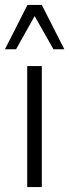

<svg xmlns="http://www.w3.org/2000/svg" viewBox="-34 -756 280 776"><path d="M76 0V-489H135V0ZM-14 -557 77 -736H135L226 -557H182L106 -691L31 -557Z"/></svg>

Font: Nunito Sans 10pt Condensed Light
Style: Regular
Weight: 300
Width: 3
Designer: Vernon Adams
Foundry: Vernon Adams
Version: Version 3.101;gftools[0.9.27]